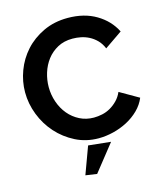

<svg xmlns="http://www.w3.org/2000/svg" viewBox="-131 -812 949 1112"><g transform="rotate(-15 343.0 -255.5)"><path d="M31 -361Q31 -426 54.5 -489Q78 -552 123 -602Q168 -652 233.5 -683Q299 -714 380 -714Q479 -714 550.5 -671.5Q622 -629 657 -559L551 -486Q538 -517 518 -537Q498 -557 474.5 -569Q451 -581 426 -586Q401 -591 376 -591Q325 -591 286.5 -570Q248 -549 222.5 -515.5Q197 -482 184 -440Q171 -398 171 -355Q171 -309 186 -265.5Q201 -222 228.5 -189Q256 -156 294.5 -136.5Q333 -117 379 -117Q403 -117 429 -122.5Q455 -128 478.5 -141.5Q502 -155 522 -175.5Q542 -196 554 -224L667 -159Q651 -120 619.5 -89Q588 -58 548 -37Q508 -16 463 -5Q418 6 375 6Q300 6 237 -26Q174 -58 128 -109.5Q82 -161 56.5 -227Q31 -293 31 -361ZM244 193 304 30 438 44 312 203Z"/></g></svg>

Font: Rising Sun
Style: Bold
Weight: 700
Designer: Matt McInerney, Pablo Impallari, Rodrigo Fuenzalida (Raleway font), Stephen Hutchings (Greek), Cristiano Sobral (main ch
Foundry: The Rising Sun Project Authors
Version: Version 4.327; ttfautohint (v1.8.4.7-5d5b-dirty)